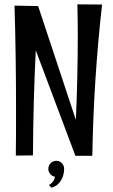

<svg xmlns="http://www.w3.org/2000/svg" viewBox="-20 -718 520 886"><path d="M337 -698C338 -654 339 -606 339 -557C339 -419 335 -269 330 -165L156 -690L47 -692C52 -531 54 -369 54 -208C54 -138 54 -69 53 0L132 -1C133 -162 137 -324 145 -486L328 1H406C410 -233 425 -466 451 -697ZM276 61C276 40 260 24 240 24C220 24 203 40 203 61C203 79 216 95 233 97C233 113 220 128 206 136L217 148C256 139 276 99 276 61Z"/></svg>

Font: Englebert
Style: Regular
Weight: 400
Designer: Astigmatic (AOETI)
Foundry: Astigmatic (AOETI)
Version: Version 1.000